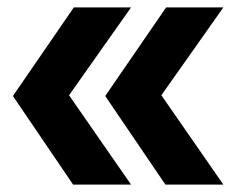

<svg xmlns="http://www.w3.org/2000/svg" viewBox="-20 -540 640 520"><path d="M585 -40H428L265 -280L430 -520H585L417 -282ZM335 -40H178L15 -280L180 -520H335L167 -282Z"/></svg>

Font: Maple Mono NL ExtraBold
Style: Regular
Weight: 800
Monospace: yes
Designer: subframe7536
Version: Version 7.000